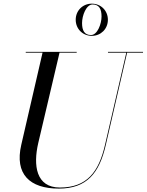

<svg xmlns="http://www.w3.org/2000/svg" viewBox="-20 -1040 820 1074"><path d="M403.5 -929.5C403.5 -878.5 442.5 -839.5 493.5 -839.5C544.5 -839.5 583.5 -878.5 583.5 -929.5C583.5 -980.5 544.5 -1019.5 493.5 -1019.5C442.5 -1019.5 403.5 -980.5 403.5 -929.5ZM439 -911C439 -952.5 462 -1015 498 -1015C534.5 -1015 548 -989.5 548 -948C548 -906.5 525 -844 489 -844C452.5 -844 439 -869.5 439 -911ZM124 -750V-745.5H218L99 -230C61 -66 146 15 309 15C467 15 536 -73 572 -230L691 -745.5H780V-750H584V-745.5H686.5L567.5 -230C532.5 -77.5 466 9 315 9C181 9 165 -115 194 -240L313 -745.5H409V-750Z"/></svg>

Font: Bodoni* 36pt
Style: Italic
Weight: 400
Italic angle: -13°
Version: Version 2.3